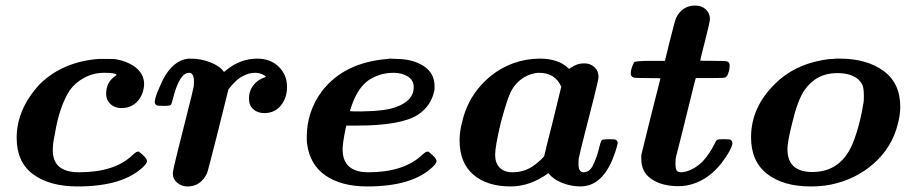

<svg xmlns="http://www.w3.org/2000/svg" viewBox="-20 -663 3269 691"><path d="M259 8Q159 8 99.5 -35.5Q40 -79 40 -167Q40 -271 124 -361Q206 -441 336 -451H352Q390 -451 396 -450Q436 -443 462.5 -424.5Q489 -406 496 -380Q500 -366 498 -351Q494 -318 472.5 -296Q451 -274 417 -274Q393 -274 377.5 -288.5Q362 -303 362 -325Q362 -366 393 -388Q401 -394 399 -394Q396 -401 355 -401Q317 -401 284 -383.5Q251 -366 231 -338Q193 -279 177 -178Q170 -149 170 -122Q170 -43 264 -43Q393 -43 457 -105Q472 -120 480 -117Q509 -95 509 -83Q509 -76 497 -64Q424 8 259 8Z M655 8Q634 8 618 -5Q602 -18 602 -39Q602 -49 619 -117Q636 -185 655 -260Q674 -335 677 -351Q678 -357 678 -369Q678 -401 661 -401Q655 -401 648 -398Q622 -384 603 -310Q598 -289 594.5 -285.5Q591 -282 573 -282H568Q547 -282 544 -284Q537 -288 537 -296Q537 -311 554 -349Q590 -439 651 -451Q656 -452 667 -452Q703 -452 737.5 -438.5Q772 -425 786 -404L795 -411Q845 -452 906 -452Q953 -452 983 -423Q1013 -394 1013 -350Q1013 -311 991 -283.5Q969 -256 931 -256Q907 -256 891.5 -270Q876 -284 876 -308Q876 -343 902 -367Q915 -379 937 -386Q937 -390 923 -396Q911 -401 898 -401Q876 -401 856 -390Q831 -379 802 -341L765 -192Q727 -42 725 -39Q702 8 655 8Z M1213 -126Q1213 -43 1306 -43Q1432 -43 1499 -105Q1514 -120 1522 -117Q1551 -95 1551 -83Q1551 -76 1539 -64Q1466 8 1302 8Q1209 8 1152 -31Q1095 -70 1085 -146Q1084 -152 1084 -169Q1084 -261 1138 -334Q1218 -439 1377 -451Q1381 -453 1405 -451Q1465 -451 1504.5 -425.5Q1544 -400 1544 -352Q1544 -340 1543 -336Q1531 -281 1484 -250Q1423 -211 1264 -211H1226Q1226 -208 1223 -197Q1213 -145 1213 -126ZM1469 -349Q1469 -374 1448 -387.5Q1427 -401 1396 -401Q1347 -401 1306 -374Q1266 -345 1244 -278Q1240 -264 1239 -263Q1239 -262 1279 -262Q1368 -263 1406 -278Q1469 -301 1469 -349Z M1818 8Q1733 8 1683.5 -34.5Q1634 -77 1634 -158Q1634 -191 1644 -227Q1661 -300 1710.5 -355.5Q1760 -411 1829 -436Q1875 -452 1923 -452Q1988 -452 2024 -419Q2028 -414 2030 -416L2036 -420Q2057 -435 2082 -435Q2105 -435 2119.5 -421.5Q2134 -408 2134 -386Q2134 -377 2118.5 -315.5Q2103 -254 2085 -184Q2067 -114 2063 -93Q2062 -87 2062 -72Q2062 -43 2080 -43Q2101 -43 2113 -66Q2125 -89 2135 -125Q2136 -131 2137 -134Q2142 -155 2146 -158.5Q2150 -162 2167 -162H2172Q2193 -162 2196 -160Q2203 -156 2203 -148Q2203 -144 2194 -115Q2158 -7 2089 6Q2077 8 2070 8Q2034 8 2001.5 -5.5Q1969 -19 1954 -40Q1888 8 1818 8ZM2000 -351Q1978 -401 1920 -401Q1908 -401 1891 -396Q1841 -379 1817 -330Q1802 -296 1782 -220Q1762 -136 1762 -106Q1762 -76 1778.5 -59.5Q1795 -43 1824 -43Q1871 -43 1906 -71Q1916 -78 1927.5 -89Q1939 -100 1939 -103Q1939 -106 1970 -228Z M2421 7Q2363 7 2325.5 -18Q2288 -43 2288 -90V-105L2322 -243L2357 -381Q2357 -382 2311 -382Q2264 -382 2260 -384Q2250 -388 2250 -398Q2250 -415 2262 -439Q2268 -444 2322 -444H2373L2391 -517Q2409 -590 2414 -600Q2436 -643 2482 -643Q2505 -643 2520 -629.5Q2535 -616 2535 -594Q2535 -585 2517 -514Q2513 -499 2508.5 -481Q2504 -463 2502 -454L2500 -445Q2500 -444 2546 -444Q2592 -444 2597 -442Q2606 -438 2606 -428Q2606 -408 2597 -390Q2592 -385 2590 -384Q2586 -382 2535 -382H2484Q2482 -377 2465 -307Q2448 -237 2431 -169.5Q2414 -102 2413 -99Q2411 -90 2411 -75Q2411 -57 2415 -50Q2419 -43 2433 -43Q2471 -46 2508 -81Q2532 -107 2550 -142Q2557 -157 2560.5 -159.5Q2564 -162 2579 -162H2585Q2605 -162 2609 -160Q2616 -156 2616 -146Q2611 -121 2576 -75Q2530 -18 2473 -1Q2450 7 2421 7Z M2898 8Q2799 8 2741 -37Q2683 -82 2683 -169Q2683 -278 2771 -363Q2836 -427 2936 -446Q2961 -451 2980 -451L2988 -452Q2997 -452 3003 -452Q3099 -452 3159.5 -408Q3220 -364 3220 -279Q3220 -249 3211 -216Q3190 -132 3124 -74Q3058 -16 2967 2Q2934 8 2898 8ZM2814 -126Q2814 -44 2904 -44Q3011 -44 3053 -157Q3076 -218 3088 -295Q3089 -301 3089 -317Q3089 -342 3085 -354Q3081 -366 3069 -377Q3043 -400 2993 -400Q2918 -400 2875 -338Q2850 -301 2831 -220Q2814 -153 2814 -126Z"/></svg>

Font: KaTeX_Math
Style: Bold Italic
Weight: 700
Version: Version 3699957226